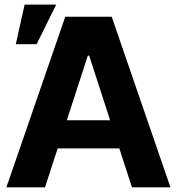

<svg xmlns="http://www.w3.org/2000/svg" viewBox="-20 -799 754 819"><path d="M171.9 0H7.3L258.3 -727.5H456.5L707 0H543L488.8 -166H226.1ZM354.5 -561.5 265.1 -286.1H449.7L360.4 -561.5ZM47.4 -610.4 85 -779.3H219.7L136.2 -610.4Z"/></svg>

Font: Inter Tight
Style: Bold
Weight: 700
Designer: Rasmus Andersson
Foundry: rsms
Version: Version 3.004; ttfautohint (v1.8.4.7-5d5b)